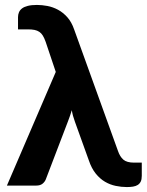

<svg xmlns="http://www.w3.org/2000/svg" viewBox="-20 -752 594 778"><path d="M554.5 -93V-39.5Q554.5 -25 550.2 -16.2Q546 -7.5 538 -2.5Q530 2.5 518.8 4.2Q507.5 6 494 6Q471.5 6 448.8 1.2Q426 -3.5 405.5 -15.5Q385 -27.5 368 -48.5Q351 -69.5 340 -102L283.5 -259Q274 -284.5 271 -305.5Q267.5 -294.5 263.8 -283.2Q260 -272 255.5 -260.5L165.5 -25Q161.5 -15 152.2 -7.5Q143 0 126.5 0H8L206 -460.5L165 -582.5Q159.5 -598 153.5 -607.8Q147.5 -617.5 139.2 -623Q131 -628.5 119.8 -630.8Q108.5 -633 92.5 -633H53V-682.5Q53 -693 56.8 -702Q60.5 -711 69.2 -717.8Q78 -724.5 92.8 -728.2Q107.5 -732 129.5 -732Q150 -732 172.2 -727.8Q194.5 -723.5 215 -712.5Q235.5 -701.5 252.8 -682.2Q270 -663 280.5 -632.5L458 -140.5Q466 -117 480 -105Q494 -93 523.5 -93Z"/></svg>

Font: Lato
Style: Regular
Weight: 800
Designer: Lukasz Dziedzic with Adam Twardoch and Botio Nikoltchev
Foundry: tyPoland Lukasz Dziedzic
Version: Version 2.015; 2015-08-06; http://www.latofonts.com/; ttfaut